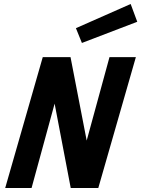

<svg xmlns="http://www.w3.org/2000/svg" viewBox="-20 -941 707 961"><path d="M225 -571 239 -655H333L444 -82L429 0H334ZM472 0H349L528 -655H660ZM138 0H6L194 -655H317ZM360 -800 634 -921 667 -832 390 -726Z"/></svg>

Font: Intel One Mono Light
Style: Italic
Weight: 300
Italic angle: -16°
Monospace: yes
Designer: Fred Shallcrass
Foundry: Frere-Jones Type LLC
Version: Version 1.004